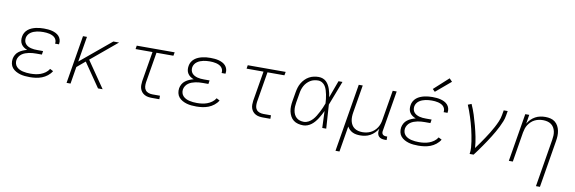

<svg xmlns="http://www.w3.org/2000/svg" viewBox="-62 -1293 6124 2044"><g transform="rotate(10 3000.0 -270.5)"><path d="M261 8Q234 8 207.5 5.5Q181 3 156.5 -4Q132 -11 109.5 -23.5Q87 -36 71 -55Q55 -74 49.5 -99.5Q44 -125 48 -152Q52 -175 64 -196.5Q76 -218 96 -233Q116 -248 138.5 -257.5Q161 -267 184 -273Q164 -280 147 -292Q130 -304 119 -321Q108 -338 105 -359.5Q102 -381 106 -403Q109 -425 120.5 -445.5Q132 -466 150.5 -481Q169 -496 190.5 -505Q212 -514 234 -519Q256 -524 277.5 -526Q299 -528 321 -528Q344 -528 366.5 -526Q389 -524 410.5 -518.5Q432 -513 451.5 -503Q471 -493 485 -477.5Q499 -462 505.5 -440.5Q512 -419 508 -396Q508 -395 508 -393.5Q508 -392 507 -390H465Q465 -391 465 -392Q465 -393 466 -395Q468 -412 462.5 -427.5Q457 -443 446 -454Q435 -465 420 -472Q405 -479 388.5 -483Q372 -487 355 -488.5Q338 -490 321 -490Q304 -490 286.5 -488.5Q269 -487 252 -483.5Q235 -480 218 -473.5Q201 -467 185.5 -456Q170 -445 160 -429.5Q150 -414 147 -397Q144 -378 148 -361Q152 -344 163 -331Q174 -318 189 -310Q204 -302 221 -297.5Q238 -293 255.5 -291.5Q273 -290 292 -290H353L347 -251H285Q266 -251 246.5 -249.5Q227 -248 207.5 -244Q188 -240 169 -233Q150 -226 133 -214Q116 -202 104.5 -184Q93 -166 90 -147Q87 -126 92.5 -107Q98 -88 111.5 -74Q125 -60 142.5 -51.5Q160 -43 179.5 -38.5Q199 -34 219.5 -32Q240 -30 261 -30Q288 -30 315.5 -33.5Q343 -37 369.5 -46.5Q396 -56 420.5 -73.5Q445 -91 460 -116L495 -98Q478 -69 450 -47Q422 -25 390.5 -13Q359 -1 326 3.5Q293 8 261 8Z M658 0 744 -520H787L741 -245L1072 -520H1134L852 -285L1048 0H998L820 -259L731 -184L701 0Z M1580 0Q1559 0 1538.5 -3.5Q1518 -7 1500.5 -16.5Q1483 -26 1470.5 -41Q1458 -56 1451.5 -75Q1445 -94 1445 -115.5Q1445 -137 1448 -158L1502 -482H1319L1325 -520H1735L1728 -482H1545L1490 -152Q1487 -129 1489 -107Q1491 -85 1503.5 -68.5Q1516 -52 1537 -45Q1558 -38 1580 -38H1661V0Z M2061 8Q2034 8 2007.5 5.5Q1981 3 1956.5 -4Q1932 -11 1909.5 -23.5Q1887 -36 1871 -55Q1855 -74 1849.5 -99.5Q1844 -125 1848 -152Q1852 -175 1864 -196.5Q1876 -218 1896 -233Q1916 -248 1938.5 -257.5Q1961 -267 1984 -273Q1964 -280 1947 -292Q1930 -304 1919 -321Q1908 -338 1905 -359.5Q1902 -381 1906 -403Q1909 -425 1920.5 -445.5Q1932 -466 1950.5 -481Q1969 -496 1990.5 -505Q2012 -514 2034 -519Q2056 -524 2077.5 -526Q2099 -528 2121 -528Q2144 -528 2166.5 -526Q2189 -524 2210.5 -518.5Q2232 -513 2251.5 -503Q2271 -493 2285 -477.5Q2299 -462 2305.5 -440.5Q2312 -419 2308 -396Q2308 -395 2308 -393.5Q2308 -392 2307 -390H2265Q2265 -391 2265 -392Q2265 -393 2266 -395Q2268 -412 2262.5 -427.5Q2257 -443 2246 -454Q2235 -465 2220 -472Q2205 -479 2188.5 -483Q2172 -487 2155 -488.5Q2138 -490 2121 -490Q2104 -490 2086.5 -488.5Q2069 -487 2052 -483.5Q2035 -480 2018 -473.5Q2001 -467 1985.5 -456Q1970 -445 1960 -429.5Q1950 -414 1947 -397Q1944 -378 1948 -361Q1952 -344 1963 -331Q1974 -318 1989 -310Q2004 -302 2021 -297.5Q2038 -293 2055.5 -291.5Q2073 -290 2092 -290H2153L2147 -251H2085Q2066 -251 2046.5 -249.5Q2027 -248 2007.5 -244Q1988 -240 1969 -233Q1950 -226 1933 -214Q1916 -202 1904.5 -184Q1893 -166 1890 -147Q1887 -126 1892.5 -107Q1898 -88 1911.5 -74Q1925 -60 1942.5 -51.5Q1960 -43 1979.5 -38.5Q1999 -34 2019.5 -32Q2040 -30 2061 -30Q2088 -30 2115.5 -33.5Q2143 -37 2169.5 -46.5Q2196 -56 2220.5 -73.5Q2245 -91 2260 -116L2295 -98Q2278 -69 2250 -47Q2222 -25 2190.5 -13Q2159 -1 2126 3.5Q2093 8 2061 8Z M2780 0Q2759 0 2738.5 -3.5Q2718 -7 2700.5 -16.5Q2683 -26 2670.5 -41Q2658 -56 2651.5 -75Q2645 -94 2645 -115.5Q2645 -137 2648 -158L2702 -482H2519L2525 -520H2935L2928 -482H2745L2690 -152Q2687 -129 2689 -107Q2691 -85 2703.5 -68.5Q2716 -52 2737 -45Q2758 -38 2780 -38H2861V0Z M3217 8Q3188 8 3160.5 1Q3133 -6 3112 -22Q3091 -38 3078 -62Q3065 -86 3059 -113Q3053 -140 3054 -168.5Q3055 -197 3060 -226L3077 -326Q3081 -351 3089 -377Q3097 -403 3111 -426.5Q3125 -450 3144.5 -470Q3164 -490 3188.5 -503.5Q3213 -517 3239.5 -522.5Q3266 -528 3291 -528Q3315 -528 3336.5 -520Q3358 -512 3373.5 -497Q3389 -482 3400 -462.5Q3411 -443 3418 -422Q3425 -401 3430 -379Q3435 -357 3438 -335Q3455 -381 3472 -427.5Q3489 -474 3506 -520H3549Q3523 -454 3498.5 -388Q3474 -322 3448 -257Q3453 -193 3456.5 -128.5Q3460 -64 3465 0H3422Q3420 -46 3418.5 -91.5Q3417 -137 3415 -182Q3405 -161 3393.5 -139.5Q3382 -118 3369 -97.5Q3356 -77 3340 -58Q3324 -39 3304.5 -24Q3285 -9 3262 -0.5Q3239 8 3217 8ZM3217 -30Q3242 -30 3266.5 -43Q3291 -56 3309.5 -76Q3328 -96 3342 -119Q3356 -142 3368.5 -166Q3381 -190 3391.5 -214Q3402 -238 3411 -263Q3410 -287 3407 -311Q3404 -335 3399.5 -358Q3395 -381 3388 -403.5Q3381 -426 3369 -445.5Q3357 -465 3336.5 -477.5Q3316 -490 3291 -490Q3270 -490 3248.5 -485Q3227 -480 3207.5 -468Q3188 -456 3172 -439Q3156 -422 3145.5 -402.5Q3135 -383 3128.5 -362Q3122 -341 3119 -319L3102 -219Q3098 -197 3097 -174.5Q3096 -152 3099.5 -130.5Q3103 -109 3112 -90Q3121 -71 3136.5 -57Q3152 -43 3173 -36.5Q3194 -30 3217 -30Z M3603 215 3725 -520H3768L3718 -219Q3714 -196 3713.5 -172Q3713 -148 3718 -126Q3723 -104 3734.5 -85Q3746 -66 3764 -53.5Q3782 -41 3804.5 -35.5Q3827 -30 3851 -30Q3872 -30 3894.5 -34.5Q3917 -39 3938 -49Q3959 -59 3977 -75.5Q3995 -92 4007.5 -111.5Q4020 -131 4027.5 -153Q4035 -175 4038 -197L4092 -520H4135L4062 -81Q4060 -71 4061.5 -61Q4063 -51 4069 -44Q4075 -37 4084.5 -33.5Q4094 -30 4104 -30H4119V8H4098Q4079 8 4062 3Q4045 -2 4033.5 -14.5Q4022 -27 4019 -45Q4016 -63 4019 -81L4022 -98Q4007 -73 3986 -52Q3965 -31 3939.5 -17Q3914 -3 3886.5 2.5Q3859 8 3832 8Q3810 8 3789 4.5Q3768 1 3749.5 -8Q3731 -17 3716.5 -31.5Q3702 -46 3692 -63L3646 215Z M4461 8Q4434 8 4407.5 5.5Q4381 3 4356.5 -4Q4332 -11 4309.5 -23.5Q4287 -36 4271 -55Q4255 -74 4249.5 -99.5Q4244 -125 4248 -152Q4252 -175 4264 -196.5Q4276 -218 4296 -233Q4316 -248 4338.5 -257.5Q4361 -267 4384 -273Q4364 -280 4347 -292Q4330 -304 4319 -321Q4308 -338 4305 -359.5Q4302 -381 4306 -403Q4309 -425 4320.5 -445.5Q4332 -466 4350.5 -481Q4369 -496 4390.5 -505Q4412 -514 4434 -519Q4456 -524 4477.5 -526Q4499 -528 4521 -528Q4544 -528 4566.5 -526Q4589 -524 4610.5 -518.5Q4632 -513 4651.5 -503Q4671 -493 4685 -477.5Q4699 -462 4705.5 -440.5Q4712 -419 4708 -396Q4708 -395 4708 -393.5Q4708 -392 4707 -390H4665Q4665 -391 4665 -392Q4665 -393 4666 -395Q4668 -412 4662.5 -427.5Q4657 -443 4646 -454Q4635 -465 4620 -472Q4605 -479 4588.5 -483Q4572 -487 4555 -488.5Q4538 -490 4521 -490Q4504 -490 4486.5 -488.5Q4469 -487 4452 -483.5Q4435 -480 4418 -473.5Q4401 -467 4385.5 -456Q4370 -445 4360 -429.5Q4350 -414 4347 -397Q4344 -378 4348 -361Q4352 -344 4363 -331Q4374 -318 4389 -310Q4404 -302 4421 -297.5Q4438 -293 4455.5 -291.5Q4473 -290 4492 -290H4553L4547 -251H4485Q4466 -251 4446.5 -249.5Q4427 -248 4407.5 -244Q4388 -240 4369 -233Q4350 -226 4333 -214Q4316 -202 4304.5 -184Q4293 -166 4290 -147Q4287 -126 4292.5 -107Q4298 -88 4311.5 -74Q4325 -60 4342.5 -51.5Q4360 -43 4379.5 -38.5Q4399 -34 4419.5 -32Q4440 -30 4461 -30Q4488 -30 4515.5 -33.5Q4543 -37 4569.5 -46.5Q4596 -56 4620.5 -73.5Q4645 -91 4660 -116L4695 -98Q4678 -69 4650 -47Q4622 -25 4590.5 -13Q4559 -1 4526 3.5Q4493 8 4461 8ZM4535 -587 4509 -613 4666 -756 4697 -724Z M5015 0Q5021 -35 5018.5 -68.5Q5016 -102 5011 -135Q5006 -168 4999.5 -200.5Q4993 -233 4985.5 -265Q4978 -297 4969 -328.5Q4960 -360 4950 -391Q4940 -422 4929 -452.5Q4918 -483 4905 -513L4943 -528Q4967 -475 4985 -419Q5003 -363 5018 -306Q5033 -249 5045 -190.5Q5057 -132 5061 -72Q5084 -103 5106 -134.5Q5128 -166 5149.5 -198Q5171 -230 5191 -262.5Q5211 -295 5229 -328.5Q5247 -362 5262 -397Q5277 -432 5283 -468L5292 -520H5335L5326 -468Q5321 -436 5308.5 -405Q5296 -374 5281 -343.5Q5266 -313 5249 -283.5Q5232 -254 5214 -225Q5196 -196 5177 -167.5Q5158 -139 5138.5 -111Q5119 -83 5099 -55Q5079 -27 5058 0Z M5770 215 5855 -301Q5859 -324 5860 -347.5Q5861 -371 5856 -393.5Q5851 -416 5839.5 -435Q5828 -454 5810 -466.5Q5792 -479 5769.5 -484.5Q5747 -490 5723 -490Q5701 -490 5678.5 -485.5Q5656 -481 5635 -471Q5614 -461 5596.5 -444.5Q5579 -428 5566 -408.5Q5553 -389 5546 -367Q5539 -345 5535 -323L5482 0H5439L5525 -520H5568L5552 -422Q5566 -447 5587 -468Q5608 -489 5633.5 -503Q5659 -517 5687 -522.5Q5715 -528 5742 -528Q5771 -528 5798 -521.5Q5825 -515 5846 -498.5Q5867 -482 5880 -458Q5893 -434 5898.5 -407Q5904 -380 5903 -351.5Q5902 -323 5897 -294L5813 215Z"/></g></svg>

Font: Iosevka SS04 XLt Ex
Style: Italic
Weight: 200
Width: 7
Italic angle: -9°
Monospace: yes
Designer: Belleve Invis
Foundry: Belleve Invis
Version: Version 19.0.0; ttfautohint (v1.8.4)